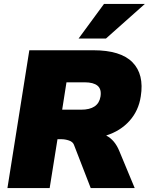

<svg xmlns="http://www.w3.org/2000/svg" viewBox="-20 -962 761 982"><path d="M18 0 130 -705H457Q597 -705 657.5 -643.5Q718 -582 700 -469Q689 -396 642.5 -344Q596 -292 523 -269Q546 -257 562.5 -237Q579 -217 590 -190L669 0H444L358 -222Q352 -237 332.5 -243.5Q313 -250 294 -250H274L234 0ZM298 -401H395Q483 -401 494 -468Q500 -506 479 -523.5Q458 -541 413 -541H320ZM382 -765 512 -942H721L522 -765Z"/></svg>

Font: Mulish ExtraBlack
Style: Italic
Weight: 1000
Italic angle: -9°
Designer: Vernon Adams
Foundry: Vernon Adams
Version: Version 3.603; ttfautohint (v1.8.3)